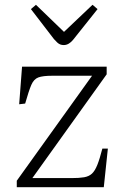

<svg xmlns="http://www.w3.org/2000/svg" viewBox="-20 -781 520 801"><path d="M50 0V-27L364 -465H198Q159 -465 140 -458Q121 -451 110.5 -426.5Q100 -402 85 -349L60 -346L72 -503H425V-471L115 -38H278Q311 -38 331 -41.5Q351 -45 363.5 -56.5Q376 -68 386 -93Q396 -118 407 -161H430L413 0ZM246 -593Q238 -593 231.5 -595.5Q225 -598 219 -603.5Q213 -609 205 -618L109 -743L130 -761L247 -648L366 -761L387 -743L285 -615Q277 -605 267 -599Q257 -593 246 -593Z"/></svg>

Font: Literata ExtraLight
Style: Regular
Weight: 250
Designer: Latin by Veronika Burian and Jose Scaglione. Greek by Irene Vlachou. Cyrillic by Vera Evstafieva.
Foundry: TypeTogether
Version: Version 3.103;gftools[0.9.29]